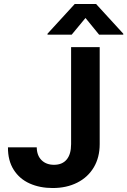

<svg xmlns="http://www.w3.org/2000/svg" viewBox="-20 -947 647 977"><path d="M487.3 -707V-213.9Q487.3 -146 457.3 -95.5Q427.2 -44.9 373 -17.6Q318.8 9.8 248 9.8Q182.6 9.8 130.9 -13.4Q79.1 -36.6 49.6 -83.3Q20 -129.9 20.5 -197.3H167Q167.5 -155.8 191.4 -132.1Q215.3 -108.4 254.9 -108.4Q296.9 -108.4 319.3 -135.3Q341.8 -162.1 341.8 -213.9V-707ZM415 -855.5 344.7 -770.5H221.7V-775.4L360.4 -926.8H468.8L607.4 -775.4V-770.5H484.4Z"/></svg>

Font: Pretendard Std
Style: Bold
Weight: 700
Designer: Base glyphs from Inter by Rasmus Andersson; Hangeul glyphs from Noto Sans CJK(Source Han Sans) by Jang Soo-young and Kan
Foundry: Kil Hyung-jin
Version: Version 1.309